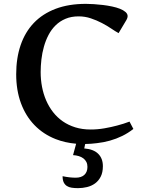

<svg xmlns="http://www.w3.org/2000/svg" viewBox="-20 -728 744 996"><path d="M513.7 133.8Q513.7 166.5 502.4 188.5Q491.2 210.4 472.9 223.6Q454.6 236.8 431.4 242.4Q408.2 248 384.8 248Q366.7 248 352.1 245.8Q337.4 243.7 326.9 236.8Q316.4 230 310.5 218Q304.7 206.1 304.7 186Q322.8 189.9 340.6 191.9Q358.4 193.8 372.6 193.8Q401.9 193.8 417.7 179Q433.6 164.1 433.6 137.7Q433.6 123 428 112.1Q422.4 101.1 412.4 93.5Q402.3 85.9 388.7 81.8Q375 77.6 358.9 76.7L375 17.6Q317.9 12.7 269 -6.3Q204.6 -31.7 158.9 -78.9Q113.3 -126 88.6 -192.9Q64 -259.8 64 -342.8Q64 -426.8 87.2 -494.4Q110.4 -562 155.8 -609.4Q201.2 -656.7 268.8 -682.4Q336.4 -708 425.8 -708Q443.8 -708 467 -706.5Q490.2 -705.1 514.4 -702.1Q538.6 -699.2 561.5 -694.3Q584.5 -689.5 602.3 -682.4Q620.1 -675.3 631.1 -665.8Q642.1 -656.2 642.1 -644Q642.1 -635.3 636.2 -625L595.2 -556.2Q579.1 -564.9 557.1 -579.8Q535.2 -594.7 508.5 -608.6Q481.9 -622.6 451.4 -632.8Q420.9 -643.1 388.2 -643.1Q349.6 -643.1 320.1 -630.6Q290.5 -618.2 268.6 -596.7Q246.6 -575.2 231.7 -546.6Q216.8 -518.1 207.8 -485.8Q198.7 -453.6 194.8 -419.7Q190.9 -385.7 190.9 -354Q190.9 -314.9 198 -277.6Q205.1 -240.2 219.5 -207Q233.9 -173.8 255.4 -146.2Q276.9 -118.7 305.7 -98.6Q334.5 -78.6 370.6 -67.4Q406.7 -56.2 450.2 -56.2Q486.8 -56.2 522.5 -62.5Q558.1 -68.8 587.4 -76.7Q621.1 -85.4 651.9 -97.2L671.9 -59.1Q644.5 -37.6 614 -22.7Q583.5 -7.8 550.5 1.5Q517.6 10.7 482.9 14.6Q452.6 18.6 421.9 19L417 42Q465.8 45.9 489.7 70.1Q513.7 94.2 513.7 133.8Z"/></svg>

Font: Artifika
Style: Medium
Weight: 500
Designer: Yulya Zhdanova | Cyreal.org
Foundry: Yulya Zhdanova | Cyreal
Version: Version 1.000